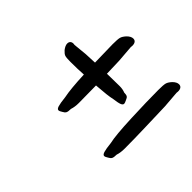

<svg xmlns="http://www.w3.org/2000/svg" viewBox="-103 -564 683 683"><g transform="rotate(-45 238.5 -222.5)"><path d="M114 -267Q108 -276 108 -281Q108 -287 119 -290.5Q130 -294 158 -297Q192 -304 262 -307Q260 -334 260 -373Q260 -394 262.5 -401Q265 -408 275 -417Q288 -427 298 -427Q307 -427 311 -421Q315 -415 313 -405L318 -354L320 -309L410 -311Q436 -311 445 -308.5Q454 -306 465 -296Q477 -284 477 -273Q477 -264 469.5 -260Q462 -256 449 -258L386 -253L322 -251L323 -188Q323 -172 318 -160Q318 -149 315 -144.5Q312 -140 304 -137Q294 -132 290 -132Q284 -132 280.5 -140.5Q277 -149 274 -172Q269 -193 265 -249L178 -248Q158 -248 143 -253Q129 -253 123.5 -256Q118 -259 114 -267ZM465 -66Q477 -54 477 -43Q477 -34 469.5 -30Q462 -26 449 -28L386 -23Q353 -22 288.5 -20Q224 -18 178 -18Q158 -18 143 -23Q129 -23 123.5 -26Q118 -29 114 -37Q108 -46 108 -51Q108 -57 119 -60.5Q130 -64 158 -67Q188 -74 271 -77.5Q354 -81 410 -81Q436 -81 445 -78.5Q454 -76 465 -66Z"/></g></svg>

Font: Caveat
Style: Regular
Weight: 400
Designer: Pablo Impallari
Foundry: Pablo Impallari
Version: Version 1.500; ttfautohint (v1.6)